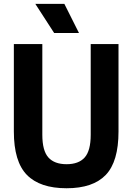

<svg xmlns="http://www.w3.org/2000/svg" viewBox="-20 -969 688 998"><path d="M326 9.5Q187.5 9.5 119.8 -59.8Q52 -129 52 -285.5V-740H200V-268.5Q200 -185.5 231.5 -150.5Q263 -115.5 326 -115.5Q389 -115.5 420.2 -150.5Q451.5 -185.5 451.5 -268.5V-740H596V-285.5Q596 -129 529.8 -59.8Q463.5 9.5 326 9.5ZM261.5 -797.5 163.5 -949H314.5L390.5 -797.5Z"/></svg>

Font: Encode Sans Condensed Condensed
Style: Bold
Weight: 700
Width: 3
Designer: Multiple Designers
Foundry: Impallari Type
Version: Version 3.000; ttfautohint (v1.8.3) -l 8 -r 50 -G 200 -x 14 